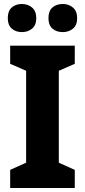

<svg xmlns="http://www.w3.org/2000/svg" viewBox="-20 -943 426 963"><path d="M355 0H31V-91L111 -127V-588L31 -623V-714H355V-623L275 -588V-127L355 -91ZM19 -852Q19 -888 39 -905.5Q59 -923 90 -923Q120 -923 141 -905Q162 -887 162 -852Q162 -817 141 -799.5Q120 -782 90 -782Q59 -782 39 -799.5Q19 -817 19 -852ZM223 -852Q223 -888 243 -905.5Q263 -923 295 -923Q325 -923 346 -905Q367 -887 367 -852Q367 -817 346 -799.5Q325 -782 295 -782Q263 -782 243 -799.5Q223 -817 223 -852Z"/></svg>

Font: Noto Sans Devanagari UI SemiCondensed ExtraBold
Style: Regular
Weight: 800
Width: 4
Designer: Jelle Bosma - Monotype Design Team
Foundry: Monotype Imaging Inc.
Version: Version 2.004; ttfautohint (v1.8.4.7-5d5b)